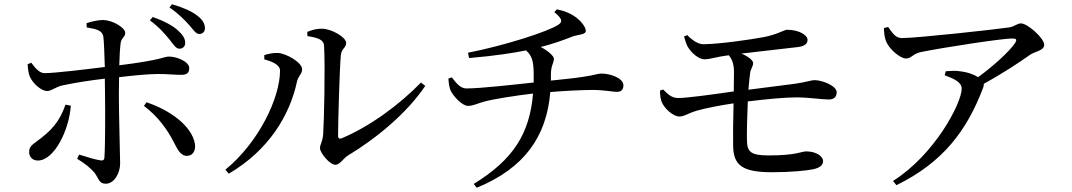

<svg xmlns="http://www.w3.org/2000/svg" viewBox="-20 -827 5040 903"><path d="M778 -640C797 -616 807 -598 824 -598C839 -598 851 -608 851 -625C851 -645 841 -662 817 -684C791 -707 751 -729 698 -747L685 -731C729 -699 757 -666 778 -640ZM870 -709C891 -685 901 -667 918 -667C935 -668 944 -680 944 -695C943 -716 933 -735 907 -754C881 -774 841 -792 789 -807L777 -792C823 -760 848 -733 870 -709ZM796 -161C813 -129 827 -94 859 -94C886 -94 901 -117 897 -149C883 -236 777 -310 669 -346L657 -329C726 -277 768 -215 796 -161ZM288 -335C269 -281 243 -231 175 -179C138 -149 117 -143 117 -112C117 -90 132 -72 158 -72C236 -72 306 -218 313 -330ZM110 -525C111 -506 114 -479 121 -465C137 -431 176 -399 201 -399C225 -399 238 -418 277 -426C328 -437 409 -450 473 -457L474 -377C475 -292 475 -134 471 -86C470 -73 463 -71 451 -73C426 -77 387 -89 352 -100L343 -80C376 -61 408 -35 425 -14C447 17 446 37 478 37C517 37 545 -13 545 -58C545 -89 539 -293 539 -376L540 -464C606 -472 682 -479 722 -479C770 -479 800 -475 832 -475C859 -475 870 -484 870 -507C870 -536 814 -561 774 -561C752 -561 743 -545 541 -520C542 -560 544 -597 547 -621C549 -649 569 -652 569 -672C569 -697 511 -731 467 -733C442 -733 410 -726 387 -718L388 -698C437 -690 461 -683 466 -655C469 -634 471 -574 473 -512C395 -502 237 -483 191 -483C167 -482 147 -505 127 -532Z M1425 -677 1426 -657C1476 -650 1503 -639 1504 -613C1510 -517 1504 -252 1500 -197C1497 -157 1485 -150 1485 -130C1485 -108 1531 -52 1557 -52C1579 -52 1594 -82 1617 -96C1750 -176 1894 -295 1980 -423L1960 -439C1861 -337 1723 -234 1588 -177C1577 -172 1570 -176 1570 -189C1570 -264 1578 -518 1583 -568C1587 -600 1608 -602 1608 -625C1608 -652 1539 -692 1494 -692C1471 -692 1452 -688 1425 -677ZM1223 -548C1250 -540 1297 -526 1297 -495C1297 -367 1197 -157 1040 -29L1056 -10C1246 -122 1343 -286 1377 -444C1382 -469 1401 -479 1401 -501C1401 -534 1325 -576 1287 -578C1263 -579 1240 -573 1223 -568Z M2089 -458C2090 -433 2094 -414 2099 -402C2111 -375 2154 -329 2181 -329C2207 -329 2229 -342 2257 -349C2294 -360 2408 -378 2487 -387C2471 -199 2395 -77 2208 38L2222 56C2445 -35 2551 -184 2568 -394C2636 -400 2722 -404 2768 -404C2820 -404 2862 -395 2880 -395C2902 -395 2912 -405 2912 -426C2912 -458 2854 -481 2808 -481C2790 -481 2781 -474 2718 -465C2687 -460 2630 -454 2571 -448V-475C2571 -521 2585 -529 2585 -551C2585 -564 2556 -589 2523 -606C2575 -619 2621 -635 2675 -656C2699 -665 2735 -663 2735 -682C2735 -702 2710 -729 2691 -744C2671 -759 2644 -774 2599 -783L2587 -770C2625 -739 2626 -725 2608 -712C2561 -679 2350 -612 2181 -579L2186 -554C2317 -565 2399 -579 2454 -590C2484 -564 2489 -534 2490 -484V-439C2407 -430 2240 -411 2174 -411C2147 -411 2129 -432 2105 -463Z M3084 -401C3084 -383 3086 -364 3091 -350C3104 -316 3147 -279 3175 -279C3200 -279 3214 -294 3259 -307C3297 -318 3369 -332 3430 -341C3428 -265 3427 -183 3428 -143C3429 -53 3466 -17 3610 -17C3698 -17 3770 -24 3805 -31C3835 -38 3851 -49 3851 -70C3851 -89 3823 -115 3771 -115C3750 -115 3726 -96 3595 -96C3509 -96 3494 -114 3493 -167C3492 -208 3494 -281 3497 -350C3587 -361 3672 -369 3726 -369C3785 -369 3845 -359 3880 -359C3904 -360 3915 -373 3915 -393C3915 -424 3846 -450 3812 -450C3793 -450 3775 -441 3718 -433L3500 -405C3503 -437 3505 -464 3508 -484C3511 -505 3522 -513 3522 -531C3522 -543 3500 -561 3467 -575L3735 -606C3769 -611 3778 -624 3778 -640C3777 -663 3737 -687 3681 -687C3667 -686 3638 -666 3575 -653C3507 -640 3363 -620 3291 -619C3265 -618 3238 -636 3212 -662L3197 -655C3202 -638 3207 -622 3214 -608C3230 -580 3265 -548 3293 -548C3319 -548 3357 -561 3393 -565L3408 -567C3422 -549 3431 -529 3432 -494L3431 -397C3340 -384 3214 -366 3169 -366C3139 -366 3121 -384 3099 -406Z M4423 -473C4466 -457 4503 -441 4503 -410C4503 -343 4377 -100 4180 24L4196 44C4414 -63 4527 -211 4604 -415C4607 -422 4607 -428 4607 -433C4695 -481 4781 -538 4824 -569C4847 -585 4891 -589 4891 -616C4891 -648 4812 -717 4782 -717C4763 -717 4752 -702 4726 -698C4665 -689 4294 -648 4222 -648C4192 -648 4179 -670 4157 -700L4137 -695C4138 -671 4140 -648 4149 -629C4163 -596 4213 -552 4241 -552C4267 -552 4271 -573 4310 -582C4419 -604 4693 -646 4740 -646C4760 -646 4765 -642 4753 -623C4725 -583 4653 -517 4580 -464C4562 -476 4531 -488 4493 -492C4473 -495 4455 -494 4428 -492Z"/></svg>

Font: Noto Serif JP Medium
Style: Regular
Weight: 500
Designer: Ryoko NISHIZUKA 西塚涼子 (kana & ideographs); Frank Grießhammer (Latin, Greek & Cyrillic); Wenlong ZHANG 张文龙 (bopomofo); San
Foundry: Adobe
Version: Version 2.001;hotconv 1.1.0;makeotfexe 2.6.0